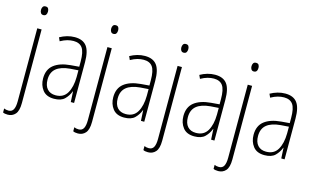

<svg xmlns="http://www.w3.org/2000/svg" viewBox="-125 -1054 2689 1623"><g transform="rotate(15 1219.0 -242.5)"><path d="M67 -688Q67 -704 74 -715Q81 -726 98 -726Q115 -726 121.5 -715Q128 -704 128 -689Q128 -671 120.5 -660.5Q113 -650 97 -650Q82 -650 74.5 -661Q67 -672 67 -688ZM24 241Q10 241 -0.5 239Q-11 237 -18 233V198Q-1 206 21 206Q51 206 64 182Q77 158 77 110V-529H115V115Q115 184 89.5 212.5Q64 241 24 241Z M404 -539Q475 -539 508 -496Q541 -453 541 -357V0H512L507 -92H505Q490 -51 459 -20.5Q428 10 366 10Q299 10 266.5 -32Q234 -74 234 -133Q234 -212 285.5 -252.5Q337 -293 431 -301L504 -307V-353Q504 -437 479.5 -471Q455 -505 402 -505Q376 -505 348 -497.5Q320 -490 288 -472L274 -503Q304 -520 337 -529.5Q370 -539 404 -539ZM434 -271Q354 -264 313.5 -230.5Q273 -197 273 -133Q273 -80 299 -51Q325 -22 372 -22Q441 -22 472.5 -76Q504 -130 505 -218V-276Z M681 -688Q681 -704 688 -715Q695 -726 712 -726Q729 -726 735.5 -715Q742 -704 742 -689Q742 -671 734.5 -660.5Q727 -650 711 -650Q696 -650 688.5 -661Q681 -672 681 -688ZM638 241Q624 241 613.5 239Q603 237 596 233V198Q613 206 635 206Q665 206 678 182Q691 158 691 110V-529H729V115Q729 184 703.5 212.5Q678 241 638 241Z M1018 -539Q1089 -539 1122 -496Q1155 -453 1155 -357V0H1126L1121 -92H1119Q1104 -51 1073 -20.5Q1042 10 980 10Q913 10 880.5 -32Q848 -74 848 -133Q848 -212 899.5 -252.5Q951 -293 1045 -301L1118 -307V-353Q1118 -437 1093.5 -471Q1069 -505 1016 -505Q990 -505 962 -497.5Q934 -490 902 -472L888 -503Q918 -520 951 -529.5Q984 -539 1018 -539ZM1048 -271Q968 -264 927.5 -230.5Q887 -197 887 -133Q887 -80 913 -51Q939 -22 986 -22Q1055 -22 1086.5 -76Q1118 -130 1119 -218V-276Z M1295 -688Q1295 -704 1302 -715Q1309 -726 1326 -726Q1343 -726 1349.5 -715Q1356 -704 1356 -689Q1356 -671 1348.5 -660.5Q1341 -650 1325 -650Q1310 -650 1302.5 -661Q1295 -672 1295 -688ZM1252 241Q1238 241 1227.5 239Q1217 237 1210 233V198Q1227 206 1249 206Q1279 206 1292 182Q1305 158 1305 110V-529H1343V115Q1343 184 1317.5 212.5Q1292 241 1252 241Z M1632 -539Q1703 -539 1736 -496Q1769 -453 1769 -357V0H1740L1735 -92H1733Q1718 -51 1687 -20.5Q1656 10 1594 10Q1527 10 1494.5 -32Q1462 -74 1462 -133Q1462 -212 1513.5 -252.5Q1565 -293 1659 -301L1732 -307V-353Q1732 -437 1707.5 -471Q1683 -505 1630 -505Q1604 -505 1576 -497.5Q1548 -490 1516 -472L1502 -503Q1532 -520 1565 -529.5Q1598 -539 1632 -539ZM1662 -271Q1582 -264 1541.5 -230.5Q1501 -197 1501 -133Q1501 -80 1527 -51Q1553 -22 1600 -22Q1669 -22 1700.5 -76Q1732 -130 1733 -218V-276Z M1909 -688Q1909 -704 1916 -715Q1923 -726 1940 -726Q1957 -726 1963.5 -715Q1970 -704 1970 -689Q1970 -671 1962.5 -660.5Q1955 -650 1939 -650Q1924 -650 1916.5 -661Q1909 -672 1909 -688ZM1866 241Q1852 241 1841.5 239Q1831 237 1824 233V198Q1841 206 1863 206Q1893 206 1906 182Q1919 158 1919 110V-529H1957V115Q1957 184 1931.5 212.5Q1906 241 1866 241Z M2246 -539Q2317 -539 2350 -496Q2383 -453 2383 -357V0H2354L2349 -92H2347Q2332 -51 2301 -20.5Q2270 10 2208 10Q2141 10 2108.5 -32Q2076 -74 2076 -133Q2076 -212 2127.5 -252.5Q2179 -293 2273 -301L2346 -307V-353Q2346 -437 2321.5 -471Q2297 -505 2244 -505Q2218 -505 2190 -497.5Q2162 -490 2130 -472L2116 -503Q2146 -520 2179 -529.5Q2212 -539 2246 -539ZM2276 -271Q2196 -264 2155.5 -230.5Q2115 -197 2115 -133Q2115 -80 2141 -51Q2167 -22 2214 -22Q2283 -22 2314.5 -76Q2346 -130 2347 -218V-276Z"/></g></svg>

Font: Noto Sans Gujarati UI Condensed ExtraLight
Style: Regular
Weight: 200
Width: 3
Designer: Jelle Bosma - Monotype Design Team, Universal Thirst
Foundry: Monotype Imaging Inc.
Version: Version 2.106; ttfautohint (v1.8.4.7-5d5b)